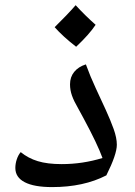

<svg xmlns="http://www.w3.org/2000/svg" viewBox="-20 -722 527 751"><path d="M184.1 9.8Q113.3 9.8 76.7 -9.3Q40 -28.3 40 -64.9Q40 -82 45.7 -98.9Q51.3 -115.7 61 -127Q90.3 -103 127.9 -91.6Q165.5 -80.1 221.2 -80.1Q303.2 -80.1 380.9 -104Q361.3 -158.2 307.1 -258.8L286.1 -297.4Q269 -326.7 261.5 -348.1Q253.9 -369.6 253.9 -392.1Q253.9 -420.9 270.3 -440.9Q286.6 -460.9 315.9 -470.2Q333.5 -421.9 354.5 -377Q375.5 -332 393.8 -292Q412.1 -252 424.6 -217.3Q437 -182.6 437 -155.8Q437 -118.2 396 -36.1Q307.1 9.8 184.1 9.8ZM354 -625Q329.1 -587.4 277.8 -539.1Q225.6 -579.6 193.8 -615.7Q243.7 -664.6 275.9 -701.7Q314.5 -659.7 354 -625Z"/></svg>

Font: Droid Arabic Naskh
Style: Regular
Weight: 400
Designer: Pascal Zoghbi
Foundry: Ascender Corporation
Version: Version 1.00